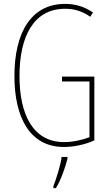

<svg xmlns="http://www.w3.org/2000/svg" viewBox="-20 -744 560 985"><path d="M298 -351V-326H439V-40C402 -26 354 -15 309 -15C149 -15 80 -157 80 -354C80 -556 152 -699 314 -699C355 -699 398 -690 443 -658L457 -680C408 -713 362 -724 314 -724C138 -724 54 -574 54 -354C54 -143 132 10 308 10C355 10 415 -1 464 -24V-351ZM326 71V61H296C292 101 268 175 254 211V221H267C294 176 314 117 326 71Z"/></svg>

Font: Noto Sans Georgian ExtraCondensed Thin
Style: Regular
Weight: 100
Width: 2
Designer: Monotype Design Team, Akaki Razmadze
Foundry: Google LLC
Version: Version 2.005